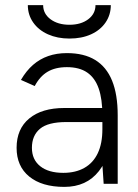

<svg xmlns="http://www.w3.org/2000/svg" viewBox="-20 -720 541 752"><path d="M386 0 381 -75V-268Q381 -332 366.5 -373.5Q352 -415 321.5 -436Q291 -457 242 -457Q197 -457 166.5 -439Q136 -421 116 -383L62 -407Q83 -443 109.5 -466Q136 -489 169 -500.5Q202 -512 242 -512Q309 -512 353 -485Q397 -458 419 -404Q441 -350 441 -268V0ZM232 12Q144 12 94.5 -28.5Q45 -69 45 -141Q45 -215 94.5 -256Q144 -297 232 -297H382V-242H240Q168 -242 136.5 -215.5Q105 -189 105 -141Q105 -95 137.5 -69Q170 -43 228 -43Q276 -43 310.5 -62.5Q345 -82 363 -120Q381 -158 381 -214H416Q416 -112 367.5 -50Q319 12 232 12ZM252 -569Q205 -569 168 -585.5Q131 -602 110 -632Q89 -662 89 -700H149Q149 -666 178 -644.5Q207 -623 252 -623Q297 -623 325.5 -644.5Q354 -666 354 -700H414Q414 -662 393.5 -632Q373 -602 336.5 -585.5Q300 -569 252 -569Z"/></svg>

Font: Figtree Light Light
Style: Regular
Weight: 300
Version: Version 2.001;gftools[0.9.30]